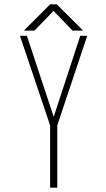

<svg xmlns="http://www.w3.org/2000/svg" viewBox="-20 -865 490 885"><path d="M363 -724H314L227 -815L139 -724H90L211 -845H242ZM211 0V-287L72 -700H104L227 -328H228L350 -700H382L244 -287V0Z"/></svg>

Font: League Mono Condensed Thin
Style: Regular
Weight: 100
Width: 1
Designer: Tyler Finck
Foundry: The League of Moveable Type / Tyler Finck
Version: Version 2.210